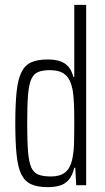

<svg xmlns="http://www.w3.org/2000/svg" viewBox="-20 -763 433 791"><path d="M176 8Q136 8 109.5 -3.5Q83 -15 68.5 -43.5Q54 -72 48.5 -123.5Q43 -175 43 -255Q43 -334 48.5 -385.5Q54 -437 68.5 -466Q83 -495 109 -506.5Q135 -518 176 -518Q206 -518 227 -511Q248 -504 262 -488Q276 -472 282 -446H286V-743H335V0H294L290 -72H286Q278 -39 262.5 -21.5Q247 -4 225 2Q203 8 176 8ZM190 -36Q227 -36 248 -52.5Q269 -69 277 -104Q284 -136 285 -172.5Q286 -209 286 -267Q286 -307 284.5 -339Q283 -371 279 -394Q270 -438 248 -456Q226 -474 186 -474Q156 -474 137.5 -466.5Q119 -459 109 -437Q99 -415 95.5 -371.5Q92 -328 92 -255Q92 -182 95.5 -138.5Q99 -95 109 -73Q119 -51 138.5 -43.5Q158 -36 190 -36Z"/></svg>

Font: Saira ExtraCondensed Light
Style: Regular
Weight: 300
Width: 2
Designer: Hector Gatti with collaboration of the Omnibus-Type team
Foundry: Omnibus-Type
Version: Version 1.101